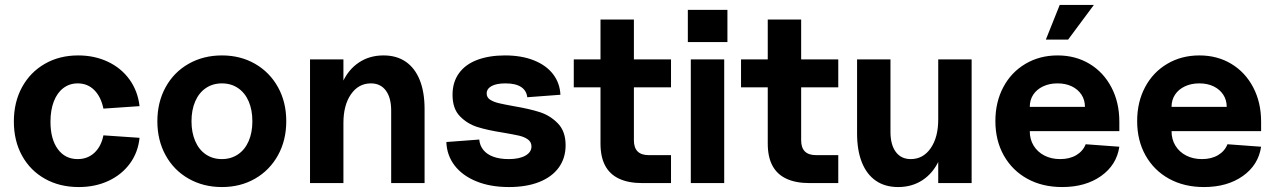

<svg xmlns="http://www.w3.org/2000/svg" viewBox="-20 -740 5153 776"><path d="M36 -249Q36 -327 69 -387.5Q102 -448 161 -482Q220 -516 296 -516Q362 -516 416 -490.5Q470 -465 503.5 -418.5Q537 -372 544 -311L398 -301Q388 -349 361 -376Q334 -403 294 -403Q261 -403 236 -384Q211 -365 197.5 -330Q184 -295 184 -248Q184 -178 213.5 -137.5Q243 -97 294 -97Q334 -97 361.5 -122.5Q389 -148 398 -193L544 -183Q538 -124 505 -79Q472 -34 418.5 -9Q365 16 298 16Q221 16 161.5 -17.5Q102 -51 69 -111Q36 -171 36 -249Z M616 -249.6Q616 -327.1 649.4 -387.7Q682.8 -448.4 742.4 -482.2Q802 -516 877 -516Q952 -516 1011 -482Q1070 -448 1103.5 -387.7Q1137 -327.3 1137 -250.2Q1137 -173 1103.5 -112.5Q1070 -52 1011 -18Q952 16 877 16Q802 16 742.4 -17.9Q682.8 -51.7 649.4 -112.4Q616 -173 616 -249.6ZM1000 -249.8Q1000 -296 985 -330.5Q970 -365 942 -384Q914.1 -403 877 -403Q840 -403 812 -384Q784 -365 769 -330.3Q754 -295.7 754 -250Q754 -204.3 769.1 -169.5Q784.2 -134.6 812.1 -115.8Q840 -97 876.8 -97Q913.6 -97 941.8 -116Q970 -135 985 -169.7Q1000 -204.3 1000 -249.8Z M1479 -403Q1429 -403 1398.5 -359Q1368 -315 1368 -243L1342 -293Q1342 -359 1365.5 -409.5Q1389 -460 1431.5 -488Q1474 -516 1530 -516Q1583 -516 1620 -490.5Q1657 -465 1676.5 -416.5Q1696 -368 1696 -299V0H1561V-293Q1561 -345 1539.5 -374Q1518 -403 1479 -403ZM1233 -500H1368V0H1233Z M1784 -166 1917 -176Q1919 -152 1933.5 -134Q1948 -116 1974 -106.5Q2000 -97 2036 -97Q2079 -97 2103.5 -111Q2128 -125 2128 -148Q2128 -166 2113.5 -176.5Q2099 -187 2076.5 -192Q2054 -197 2013 -204Q1949 -214 1908.5 -227Q1868 -240 1838.5 -270.5Q1809 -301 1809 -357Q1809 -408 1835 -444Q1861 -480 1909 -498Q1957 -516 2021 -516Q2088 -516 2138 -496Q2188 -476 2215.5 -440Q2243 -404 2245 -357L2111 -347Q2108 -374 2086 -388.5Q2064 -403 2023 -403Q1986 -403 1966.5 -392Q1947 -381 1947 -362Q1947 -346 1961 -337Q1975 -328 1996 -323Q2017 -318 2056 -311Q2121 -300 2162.5 -286.5Q2204 -273 2235 -241Q2266 -209 2266 -153Q2266 -101 2238.5 -63Q2211 -25 2159.5 -4.5Q2108 16 2037 16Q1962 16 1905.5 -7Q1849 -30 1817.5 -71Q1786 -112 1784 -166Z M2407 -160V-661H2542V-173Q2542 -143 2557 -128Q2572 -113 2602 -113H2692V0H2577Q2519.9 0 2482.3 -17.7Q2444.6 -35.3 2425.8 -70.7Q2407 -106 2407 -160ZM2299 -500H2692V-387H2299Z M2772 -500H2907V0H2772ZM2760 -700H2920V-570H2760Z M3083 -160V-661H3218V-173Q3218 -143 3233 -128Q3248 -113 3278 -113H3368V0H3253Q3195.9 0 3158.3 -17.7Q3120.6 -35.3 3101.8 -70.7Q3083 -106 3083 -160ZM2975 -500H3368V-387H2975Z M3444 -201V-500H3579V-207Q3579 -155 3600.5 -126Q3622 -97 3661 -97Q3711 -97 3741.5 -141Q3772 -185 3772 -257L3798 -207Q3798 -141 3774.5 -90.5Q3751 -40 3708.5 -12Q3666 16 3610 16Q3557 16 3520 -9.5Q3483 -35 3463.5 -83.5Q3444 -132 3444 -201ZM3772 -500H3907V0H3772Z M4003 -250.7Q4003 -327.4 4035 -387.7Q4067 -448 4124.5 -482Q4182 -516 4254.5 -516Q4327 -516 4383.5 -482Q4440 -448 4472 -387Q4504 -326 4504 -248V-210H4142Q4142 -176.7 4157.7 -151.2Q4173.3 -125.7 4201.1 -111.4Q4229 -97 4265 -97Q4303 -97 4330 -113Q4357 -129 4368 -157L4504 -147Q4493 -73 4430 -28.5Q4367 16 4273 16Q4193 16 4132.1 -17.5Q4071.3 -51 4037.1 -111.5Q4003 -172 4003 -250.7ZM4254.2 -403Q4221.4 -403 4195.8 -390.9Q4170.2 -378.8 4156.1 -357.5Q4142 -336.2 4142 -308H4365Q4365 -336 4350.9 -357.5Q4336.8 -378.9 4311.9 -391Q4287 -403 4254.2 -403ZM4263 -720H4401L4297 -580H4207Z M4576 -250.7Q4576 -327.4 4608 -387.7Q4640 -448 4697.5 -482Q4755 -516 4827.5 -516Q4900 -516 4956.5 -482Q5013 -448 5045 -387Q5077 -326 5077 -248V-210H4715Q4715 -176.7 4730.7 -151.2Q4746.3 -125.7 4774.1 -111.4Q4802 -97 4838 -97Q4876 -97 4903 -113Q4930 -129 4941 -157L5077 -147Q5066 -73 5003 -28.5Q4940 16 4846 16Q4766 16 4705.1 -17.5Q4644.3 -51 4610.1 -111.5Q4576 -172 4576 -250.7ZM4827.2 -403Q4794.4 -403 4768.8 -390.9Q4743.2 -378.8 4729.1 -357.5Q4715 -336.2 4715 -308H4938Q4938 -336 4923.9 -357.5Q4909.8 -378.9 4884.9 -391Q4860 -403 4827.2 -403Z"/></svg>

Font: Uncut Sans Variable
Style: Regular
Weight: 400
Designer: Kasper Nordkvist
Foundry: UNCUT.wtf
Version: Version 1.304;Glyphs 3.2 (3246)